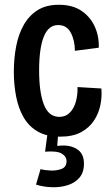

<svg xmlns="http://www.w3.org/2000/svg" viewBox="-20 -561 463 805"><path d="M232 12Q175 12 137.5 -10Q100 -32 78.5 -70Q57 -108 47.5 -157Q38 -206 38 -260Q38 -315 47.5 -365.5Q57 -416 79 -455.5Q101 -495 137 -518Q173 -541 227 -541Q285 -541 322.5 -515Q360 -489 378 -448Q396 -407 394 -361L294 -348Q294 -391 277 -423.5Q260 -456 224 -456Q183 -456 163.5 -407Q144 -358 144 -266Q144 -174 164 -122.5Q184 -71 229 -71Q255 -71 272.5 -88.5Q290 -106 298 -134.5Q306 -163 305 -196L405 -190Q408 -156 401 -121Q394 -86 374 -55.5Q354 -25 319.5 -6.5Q285 12 232 12ZM131 213 150 148Q167 153 192.5 154Q218 155 238.5 147Q259 139 259 115Q259 95 239 83Q219 71 169 75L181 -15H225L220 51Q268 44 300 62.5Q332 81 332 125Q332 162 313 184Q294 206 263.5 215.5Q233 225 198 224Q163 223 131 213Z"/></svg>

Font: Bricolage Grotesque 12pt Condensed Medium
Style: Regular
Weight: 500
Width: 3
Designer: Mathieu Triay
Foundry: Atelier Triay
Version: Version 1.001; ttfautohint (v1.8.4.7-5d5b);gftools[0.9.33.de